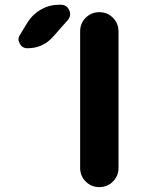

<svg xmlns="http://www.w3.org/2000/svg" viewBox="-20 -806 610 806"><path d="M96.7 -713.9Q118.2 -747.1 152.8 -766.6Q187.5 -786.1 226.6 -786.1H235.4Q259.8 -786.1 270.5 -763.7Q274.4 -754.9 274.4 -746.1Q274.4 -733.4 264.6 -721.7L204.1 -653.3Q161.1 -603.5 95.7 -603.5Q73.2 -603.5 63.5 -622.1Q57.6 -631.8 57.6 -640.6Q57.6 -650.4 63.5 -659.2ZM316.4 -101.6V-673.8Q316.4 -708 339.8 -731.4Q363.3 -754.9 397 -754.9Q430.7 -754.9 454.1 -731.4Q477.5 -708 477.5 -673.8V-101.6Q477.5 -67.4 454.1 -43.9Q430.7 -20.5 397 -20.5Q363.3 -20.5 339.8 -43.9Q316.4 -67.4 316.4 -101.6Z"/></svg>

Font: Gen Jyuu GothicX Bold
Style: Bold
Weight: 700
Designer: Ryoko NISHIZUKA (kana &amp; ideographs); Paul D. Hunt (Latin, Greek &amp; Cyrillic); Wenlong ZHANG (bopomofo); Sandoll C
Version: Version 1.058.20140828